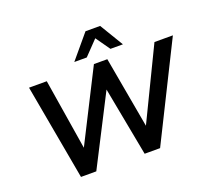

<svg xmlns="http://www.w3.org/2000/svg" viewBox="-151 -1135 1466 1332"><g transform="rotate(-20 582.0 -469.5)"><path d="M229 0 102 -705H233L323 -146H298L581 -705H680L780 -145H757L1028 -705H1164L813 0H699L599 -529H613L342 0ZM458 -765 604 -939H712L817 -765H725L651 -870L550 -765Z"/></g></svg>

Font: Nunito Sans 10pt
Style: Bold Italic
Weight: 700
Italic angle: -9°
Designer: Vernon Adams
Foundry: Vernon Adams
Version: Version 3.101;gftools[0.9.27]